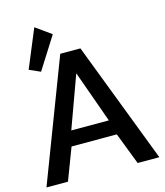

<svg xmlns="http://www.w3.org/2000/svg" viewBox="-129 -990 931 1086"><g transform="rotate(-15 337.0 -446.5)"><path d="M278 -710H396L668 0H541L469 -187H204L133 0H7ZM266 -828 147 -640 82 -669 175 -893ZM446 -275 337 -580 226 -275Z"/></g></svg>

Font: Rising Sun SemiBold
Style: Regular
Weight: 600
Designer: Matt McInerney, Pablo Impallari, Rodrigo Fuenzalida (Raleway font), Stephen Hutchings (Greek), Cristiano Sobral (main ch
Foundry: The Rising Sun Project Authors
Version: Version 4.327; ttfautohint (v1.8.4.7-5d5b-dirty)